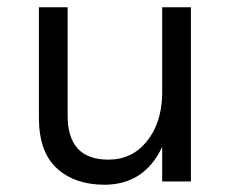

<svg xmlns="http://www.w3.org/2000/svg" viewBox="-20 -499 646 528"><path d="M87 -175V-479H166V-181Q166 -60 278 -60Q343 -60 383.5 -110Q424 -160 426 -238V-479H505V0H426V-95Q377 9 267 9Q186 9 136.5 -36Q87 -81 87 -175Z"/></svg>

Font: Karmilla
Style: Regular
Weight: 400
Designer: Jonathan Pinhorn
Version: Version 1.000